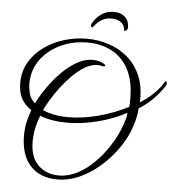

<svg xmlns="http://www.w3.org/2000/svg" viewBox="-64 -1010 1039 1131"><g transform="rotate(5 455.5 -445.0)"><path d="M316 61Q214 61 156.5 -2Q99 -65 99 -181Q99 -254 129 -332Q87 -361 68.5 -397.5Q50 -434 50 -486Q50 -555 81.5 -609Q113 -663 166 -701.5Q219 -740 285 -760Q351 -780 419 -780Q486 -780 549 -759.5Q612 -739 661.5 -696.5Q711 -654 738.5 -589Q766 -524 762 -434Q809 -463 843.5 -497.5Q878 -532 894 -561Q899 -570 904 -570Q909 -570 910.5 -562Q912 -554 905 -543Q880 -504 843.5 -466Q807 -428 758 -398Q757 -376 751.5 -348.5Q746 -321 736 -291Q717 -230 675.5 -168Q634 -106 577 -54Q520 -2 453 29.5Q386 61 316 61ZM349 -310Q433 -310 526.5 -334.5Q620 -359 702 -402Q704 -415 704 -427.5Q704 -440 704 -452Q704 -554 668.5 -622Q633 -690 570 -724Q507 -758 423 -758Q358 -758 300.5 -738Q243 -718 198.5 -682Q154 -646 129 -597Q104 -548 104 -489Q104 -462 111.5 -430.5Q119 -399 147 -374Q161 -404 185 -441.5Q209 -479 240.5 -517.5Q272 -556 308.5 -588Q345 -620 384.5 -639.5Q424 -659 464 -659Q481 -659 498.5 -655Q516 -651 532 -641Q540 -636 540 -632Q540 -629 535.5 -627Q531 -625 524 -627Q511 -631 495 -631Q459 -631 422 -609.5Q385 -588 350 -553.5Q315 -519 285 -479.5Q255 -440 232.5 -402.5Q210 -365 198 -339Q259 -310 349 -310ZM324 37Q380 37 433.5 9Q487 -19 534.5 -67Q582 -115 619 -174Q656 -233 678 -295Q684 -312 689 -330.5Q694 -349 695 -366Q614 -323 522 -300Q430 -277 346 -277Q253 -277 184 -304Q153 -225 153 -149Q153 -56 201.5 -9.5Q250 37 324 37ZM447 -849Q435 -851 435 -860Q435 -866 445 -882Q465 -914 496.5 -933.5Q528 -953 569 -951Q607 -950 630.5 -928Q654 -906 654 -869Q654 -854 646 -849.5Q638 -845 633 -845Q633 -874 613 -892Q593 -910 555 -911Q525 -912 502.5 -900Q480 -888 466 -873Q452 -858 447 -849Z"/></g></svg>

Font: Great Vibes
Style: Regular
Weight: 400
Designer: Robert E. Leuschke, Viktoriya Grabowska, Viviana Monsalve, Eben Sorkin
Foundry: Robert E. Leuschke
Version: Version 1.103; ttfautohint (v1.8.4.7-5d5b)